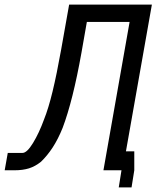

<svg xmlns="http://www.w3.org/2000/svg" viewBox="-54 -745 684 840"><path d="M-20 -76H44.5Q64 -76 90.5 -119.5Q117 -163 138.5 -222Q158 -270.5 176 -344.8Q194 -419 213.5 -528L248.5 -725H610.5L497 -83H533.5V0L521.5 75H465.5L477.5 0H398.5L513 -649H326L302.5 -515Q265 -304.5 220 -185.5Q199.5 -135 176.2 -99.5Q153 -64 125.5 -37.5Q100 -17 72.8 -8.5Q45.5 0 9 0H-33.5Z"/></svg>

Font: JuliaMono Italic
Style: Regular
Weight: 400
Italic angle: -9°
Monospace: yes
Designer: cormullion
Foundry: corm
Version: Version 0.049; ttfautohint (v1.8.4)